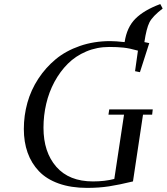

<svg xmlns="http://www.w3.org/2000/svg" viewBox="-20 -914 820 944"><path d="M97.2 -279.8Q97.2 -346.2 114.7 -408.9Q132.3 -471.7 168.2 -526.6Q204.1 -581.5 253.9 -622.8Q303.7 -664.1 372.8 -688Q441.9 -711.9 522 -711.9Q547.9 -711.9 592.8 -707Q603.5 -779.8 645.8 -822Q688 -864.3 768.1 -894L779.8 -872.1Q730 -834 714.8 -804Q699.7 -773.9 689.9 -707L713.9 -702.1L668 -559.1L644 -564L658.2 -665Q616.7 -676.8 586.7 -679.9Q556.6 -683.1 517.1 -683.1Q456.5 -683.1 404.1 -660.9Q351.6 -638.7 313.5 -600.6Q275.4 -562.5 248 -512Q220.7 -461.4 207.3 -403.8Q193.8 -346.2 193.8 -286.1Q193.8 -166 256.8 -94Q319.8 -22 437 -22Q495.6 -22 542 -34.2L589.8 -350.1H513.2L517.1 -376H731L728 -350.1H683.1L633.8 -22Q565.4 -5.4 515.9 2.2Q466.3 9.8 408.2 9.8Q329.1 9.8 268.8 -11.7Q208.5 -33.2 171.4 -72.3Q134.3 -111.3 115.7 -163.6Q97.2 -215.8 97.2 -279.8Z"/></svg>

Font: Dehuti
Style: Bold-Italic
Weight: 700
Version: Version 1.2